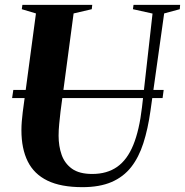

<svg xmlns="http://www.w3.org/2000/svg" viewBox="-20 -763 764 793"><path d="M658 -707.5 601.5 -305.5Q591 -230.5 572.2 -172Q553.5 -113.5 521.8 -73Q490 -32.5 440.8 -11.2Q391.5 10 320.5 10Q231.5 10 176 -17Q120.5 -44 94.5 -96.5Q68.5 -149 68.5 -225Q68.5 -243 70 -261.8Q71.5 -280.5 74 -300.5L128.5 -707.5L70 -725L72.5 -743H361L359 -725L284 -707.5L230 -302.5Q227 -276 224.5 -250.8Q222 -225.5 222 -202.5Q222 -159.5 234.5 -123.8Q247 -88 277.2 -66.2Q307.5 -44.5 361 -44.5Q422 -44.5 463.8 -73.8Q505.5 -103 530.5 -164.2Q555.5 -225.5 566.5 -320.5L610 -707L529 -725L531.5 -743H724L722.5 -725ZM656 -391.5 651.5 -358H30L35 -391.5Z"/></svg>

Font: Merriweather 144pt
Style: Bold Italic
Weight: 700
Italic angle: -7.8°
Version: Version 2.101